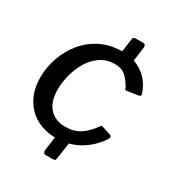

<svg xmlns="http://www.w3.org/2000/svg" viewBox="-175 -859 909 976"><g transform="rotate(30 279.0 -371.0)"><path d="M296 -17Q295 -6 291 -3Q287 0 276 0H239Q229 0 225 -6Q221 -12 222 -21L238 -138Q239 -147 243 -149.5Q247 -152 256 -152H297Q307 -152 310.5 -146.5Q314 -141 313 -133L296 -17ZM380 -607Q378 -596 374 -593Q370 -590 359 -590H322Q311 -590 307 -596Q303 -602 304 -611L321 -728Q322 -737 326 -739.5Q330 -742 339 -742H380Q389 -742 393 -736.5Q397 -731 396 -724L380 -607ZM309 -651Q366 -651 405.5 -631.5Q445 -612 470 -581Q495 -550 506 -512Q507 -506 505.5 -503.5Q504 -501 497 -499L428 -488Q424 -487 421 -491.5Q418 -496 416 -503Q402 -527 387.5 -543.5Q373 -560 355.5 -568.5Q338 -577 312 -577Q265 -577 229.5 -553.5Q194 -530 170.5 -491.5Q147 -453 135 -408Q123 -363 123 -321Q123 -250 157 -212Q191 -174 251 -174Q300 -174 336 -197Q372 -220 405 -267Q410 -273 419 -269L469 -253Q473 -252 475.5 -246.5Q478 -241 474 -233Q459 -209 436.5 -185.5Q414 -162 385 -143Q356 -124 319.5 -112.5Q283 -101 240 -101Q172 -101 121.5 -129.5Q71 -158 43.5 -209.5Q16 -261 16 -330Q16 -391 36.5 -448Q57 -505 95 -551Q133 -597 187.5 -624Q242 -651 309 -651Z"/></g></svg>

Font: Libre Franklin Medium
Style: Italic
Weight: 500
Italic angle: -8°
Designer: Pablo Impallari, Rodrigo Fuenzalida, Nhung Nguyen
Foundry: Impallari Type
Version: Version 3.000